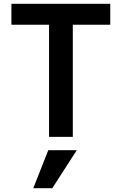

<svg xmlns="http://www.w3.org/2000/svg" viewBox="-20 -720 640 1010"><path d="M238 0H363V-590H560V-700H40V-590H238ZM384 70H234L155 270H255Z"/></svg>

Font: CommitMonoV142 ExtLt
Style: Regular
Weight: 200
Monospace: yes
Designer: Eigil Nikolajsen
Foundry: Eigil Nikolajsen
Version: Version 1.142